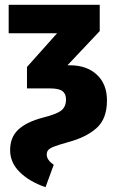

<svg xmlns="http://www.w3.org/2000/svg" viewBox="-20 -553 480 797"><path d="M22 70Q22 17 56 -15Q90 -47 159 -65Q215 -79 234.5 -94.5Q254 -110 254 -140Q254 -164 239 -175Q224 -186 188 -186H92V-275L217 -415H16V-533H394V-424L260 -282H270Q340 -282 382 -243Q424 -204 424 -136Q424 -60 381 -21.5Q338 17 263 37Q224 48 205.5 55Q187 62 180.5 69.5Q174 77 174 89Q174 111 203 131L169 224Q102 201 62 161.5Q22 122 22 70Z"/></svg>

Font: Fira Sans Extra Condensed ExtraBold
Style: Regular
Weight: 800
Width: 1
Designer: Carrois Corporate & Edenspiekermann AG
Foundry: Carrois Corporate GbR & Edenspiekermann AG
Version: Version 4.203